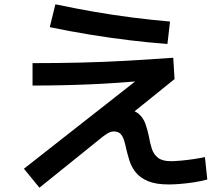

<svg xmlns="http://www.w3.org/2000/svg" viewBox="-20 -816 1040 891"><path d="M163 55 91 -33 662 -481 663 -443Q525 -430 395.5 -424.5Q266 -419 131 -419V-523Q245 -523 352 -525.5Q459 -528 566 -534Q673 -540 784 -548L790 -449L527 -237L471 -242Q475 -275 495 -291.5Q515 -308 552 -308Q599 -308 622 -289Q645 -270 655 -241Q665 -212 671 -183Q676 -152 684.5 -126Q693 -100 713 -84Q733 -68 773 -68Q790 -68 818.5 -70.5Q847 -73 877.5 -77.5Q908 -82 931 -87L942 17Q913 25 880 30Q847 35 816.5 37.5Q786 40 763 40Q703 40 666.5 24.5Q630 9 610 -16Q590 -41 581 -70Q572 -99 566 -124Q561 -149 555 -167Q549 -185 538.5 -195.5Q528 -206 507 -206Q499 -206 490 -202.5Q481 -199 467.5 -189.5Q454 -180 430 -160ZM757 -612Q675 -618 583 -629Q491 -640 396.5 -655.5Q302 -671 211 -690L237 -796Q322 -778 413.5 -762Q505 -746 596 -734.5Q687 -723 769 -716Z"/></svg>

Font: M PLUS 2 SemiBold
Style: Regular
Weight: 600
Designer: Coji Morishita
Foundry: UNDERFOREST DESIGN
Version: Version 1.001